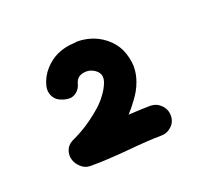

<svg xmlns="http://www.w3.org/2000/svg" viewBox="-59 -947 435 395"><g transform="rotate(-20 158.5 -750.0)"><path d="M113.3 -793.9Q110.4 -782.2 102.1 -775.9Q93.8 -769.5 84 -770.5Q74.2 -771.5 65.4 -775.9Q56.6 -780.3 52.2 -790Q47.9 -799.8 50.8 -811.5Q55.7 -830.1 68.4 -844.2Q81.1 -858.4 97.2 -865.7Q113.3 -873 132.8 -874Q136.7 -874 140.6 -875Q155.3 -875 168.9 -871.1Q186.5 -866.2 201.7 -854Q216.8 -841.8 224.6 -825.2Q232.4 -807.6 233.4 -788.1Q233.4 -770.5 227.5 -754.9Q221.7 -738.3 210 -722.7Q200.2 -709 189.5 -697.3Q220.7 -699.2 237.3 -699.2Q251 -699.2 260.7 -689.5Q270.5 -679.7 270.5 -666Q270.5 -652.3 260.7 -643.1Q251 -633.8 237.3 -633.8H236.3Q210.9 -633.8 159.2 -628.9Q112.3 -625 85 -625Q82 -625 79.1 -625Q68.4 -625 59.6 -632.8Q50.8 -640.6 47.9 -650.4Q44.9 -660.2 48.3 -670.4Q51.8 -680.7 62.5 -686.5Q75.2 -692.4 86.4 -698.7Q97.7 -705.1 110.4 -714.4Q123 -723.6 133.3 -732.9Q143.6 -742.2 152.3 -754.4Q161.1 -766.6 165 -778.3Q169.9 -793.9 158.2 -803.2Q146.5 -812.5 131.8 -810.1Q117.2 -807.6 113.3 -793.9Z"/></g></svg>

Font: sage sans
Style: Regular
Weight: 400
Version: Version 001.032